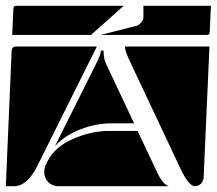

<svg xmlns="http://www.w3.org/2000/svg" viewBox="-20 -650 745 660"><path d="M0 -10 20 -475Q21 -490 35 -490H313L109 -81Q77 -16 35 -10ZM409 -490H700L680 -40Q679 -27 670.5 -18.5Q662 -10 650 -10Q629 -10 600 -71L421 -451Q412 -470 409 -490ZM132 -59Q132 -73 139 -87L143 -95Q167 -144 230 -172Q293 -200 356 -200H453L520 -58Q539 -17 560 -10H177Q156 -12 144 -26Q132 -40 132 -59ZM169 -148 312 -434Q327 -464 327 -476H336Q336 -449 344 -432L441 -226H361Q311 -226 258 -206Q205 -186 169 -148ZM22 -530 26 -620Q26 -630 36 -630H405L293 -530ZM326 -530 448 -561Q457 -563 465 -572.5Q473 -582 473 -591V-630H705L701 -540Q701 -530 691 -530Z"/></svg>

Font: PrimecolorCV1
Style: Medium
Weight: 500
Designer: gluk
Foundry: gluk
Version: Version 0.672